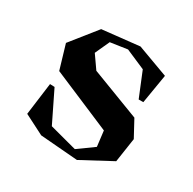

<svg xmlns="http://www.w3.org/2000/svg" viewBox="-124 -648 790 787"><g transform="rotate(30 270.5 -254.5)"><path d="M473.1 -466.8 450.2 -329.1H428.2L380.9 -444.8L288.1 -484.9L208 -473.1L176.8 -404.8L219.2 -344.2L450.2 -255.9L492.2 -178.2L475.1 -64L333 12.2L155.8 -2L62 -49.8L82 -202.1L104 -201.2L174.8 -56.2L303.2 -22L377 -75.2L368.2 -147.9L87.9 -267.1L54.2 -380.9L150.9 -502L326.2 -521Z"/></g></svg>

Font: Ortica Angular Bold
Style: Regular
Weight: 700
Designer: Benedetta Bovani
Foundry: Collletttivo
Version: Version 2.000;Glyphs 3.1.2 (3151)